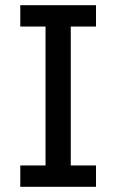

<svg xmlns="http://www.w3.org/2000/svg" viewBox="-20 -718 447 738"><path d="M58 0V-82H155V-616H58V-698H349V-616H252V-82H349V0Z"/></svg>

Font: IBM Plex Sans Text
Style: Regular
Weight: 450
Designer: Mike Abbink, Paul van der Laan, Pieter van Rosmalen
Foundry: Bold Monday
Version: Version 3.005